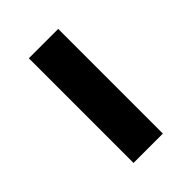

<svg xmlns="http://www.w3.org/2000/svg" viewBox="3 -854 428 428"><g transform="rotate(45 216.5 -640.0)"><path d="M51.5 -594V-686.5H381.5V-594Z"/></g></svg>

Font: Overpass SemiBold
Style: Regular
Weight: 600
Designer: Delve Withrington, Dave Bailey, Thomas Jockin
Foundry: Delve Fonts LLC
Version: Version 4.000